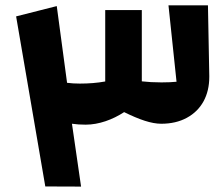

<svg xmlns="http://www.w3.org/2000/svg" viewBox="-20 -690 812 710"><path d="M749 -670.4H603L632.8 -387.7C618.2 -386.2 599.6 -385.3 577.1 -385.3C549.8 -385.3 525.4 -386.7 504.4 -389.2V-652.8H369.1V-388.7C339.4 -383.3 308.1 -380.9 275.4 -380.9C258.3 -380.9 242.7 -381.8 228 -383.8L189.9 -667.5L39.6 -629.4L147.5 -0.5L279.8 0L246.1 -232.4C262.2 -230 278.8 -229 296.9 -229C345.7 -229 396.5 -247.6 439 -275.4C495.6 -247.6 539.6 -232.4 576.2 -232.4C612.3 -232.4 644 -239.7 670.9 -254.4C725.1 -283.7 753.9 -337.4 753.9 -405.3V-409.7Z"/></svg>

Font: SG Kara SemiBold
Style: Regular
Weight: 400
Designer: Damoon Khanjanzadeh
Version: Version 1.000